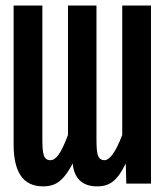

<svg xmlns="http://www.w3.org/2000/svg" viewBox="-20 -658 590 688"><path d="M131.8 -638.2V-158.2Q131.8 -139.6 132.8 -125.7Q133.8 -111.8 136.7 -102.5Q139.6 -93.3 145.3 -88.6Q150.9 -84 160.6 -84Q175.8 -84 190.4 -104.5Q205.1 -125 223.6 -174.3V-638.2H325.7V-158.2Q325.7 -139.6 326.7 -125.7Q327.6 -111.8 330.6 -102.5Q333.5 -93.3 339.4 -88.6Q345.2 -84 355 -84Q367.7 -84 383.3 -104.5Q398.9 -125 418 -174.3V-638.2H521V0H432.6L430.7 -72.3Q419.9 -50.3 409.2 -34.7Q398.4 -19 386.2 -9Q374 1 360.1 5.4Q346.2 9.8 328.6 9.8Q287.1 9.8 265.4 -12Q243.7 -33.7 240.7 -72.3Q229 -50.3 217.5 -34.7Q206.1 -19 193.6 -9Q181.2 1 166.7 5.4Q152.3 9.8 134.8 9.8Q80.6 9.8 54.7 -28.1Q28.8 -65.9 28.8 -140.1V-638.2Z"/></svg>

Font: Code New Roman
Style: Bold
Weight: 700
Monospace: yes
Designer: Sam Radian
Foundry: Code New Roman
Version: Version 1.508 October 19, 2014